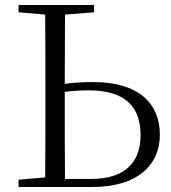

<svg xmlns="http://www.w3.org/2000/svg" viewBox="-20 -745 683 765"><path d="M54 0H348C527 0 617 -87 617 -208C617 -333 532 -418 352 -418C313 -418 275 -416 238 -411L239 -687L355 -696V-725H54V-696L160 -687C161 -590 161 -490 161 -390V-335C161 -235 161 -137 160 -38L54 -29ZM238 -379C269 -383 300 -385 334 -385C484 -385 540 -315 540 -207C540 -95 475 -32 342 -32H239C238 -132 238 -233 238 -335Z"/></svg>

Font: Noto Serif CJK KR Light
Style: Regular
Weight: 300
Designer: Ryoko NISHIZUKA 西塚涼子 (kana & ideographs); Frank Grießhammer (Latin, Greek & Cyrillic); Wenlong ZHANG 张文龙 (bopomofo); San
Foundry: Adobe
Version: Version 2.001;hotconv 1.1.0;makeotfexe 2.6.0